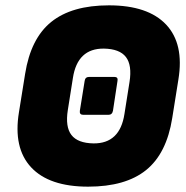

<svg xmlns="http://www.w3.org/2000/svg" viewBox="-20 -687 695 719"><path d="M310 12Q164 12 96.5 -60.5Q29 -133 51 -267L74 -410Q95 -543 172 -605Q249 -667 388 -667Q534 -667 602 -595Q670 -523 648 -389L625 -245Q604 -112 527 -50Q450 12 310 12ZM330 -150Q429 -149 446 -260L465 -380Q475 -443 451.5 -473.5Q428 -504 369 -505Q270 -506 253 -395L234 -275Q224 -212 247.5 -181.5Q271 -151 330 -150ZM292 -257Q277 -257 279 -272L297 -384Q299 -399 314 -399H408Q423 -399 420 -384L403 -272Q400 -257 386 -257Z"/></svg>

Font: Sofia Sans ExtraBlack
Style: Italic
Weight: 1000
Italic angle: -9°
Designer: Botio Nikoltchev, Ani Petrova
Foundry: lettersoup
Version: Version 4.100; ttfautohint (v1.8.4.7-5d5b)